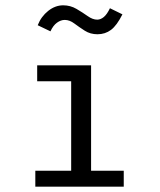

<svg xmlns="http://www.w3.org/2000/svg" viewBox="-20 -703 603 723"><path d="M113 0V-60H248V-397H120V-457H323V-60H446V0ZM394 -672 441 -649Q420 -607 398 -590.5Q376 -574 347 -574Q320 -574 299 -587.5Q278 -601 260 -614.5Q242 -628 224 -628Q209 -628 194.5 -617.5Q180 -607 170 -585L122 -608Q135 -641 161.5 -662Q188 -683 218 -683Q245 -683 268 -669.5Q291 -656 310 -642.5Q329 -629 346 -629Q359 -629 371 -639Q383 -649 394 -672Z"/></svg>

Font: Inconsolata SemiExpanded Thin
Style: Regular
Weight: 100
Width: 6
Monospace: yes
Designer: Raph Levien, Cyreal, Brenton Simpson
Foundry: Raph Levien, Cyreal, Google
Version: Version 3.100; ttfautohint (v1.8.4.7-5d5b)